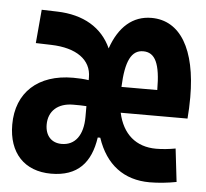

<svg xmlns="http://www.w3.org/2000/svg" viewBox="-44 -573 674 629"><g transform="rotate(5 293.0 -258.5)"><path d="M146 9.8C233.4 9.8 275.9 -38.1 288.1 -121.6H296.4C325.2 -35.2 385.3 9.8 470.2 9.8C498.5 9.8 530.8 6.3 558.1 1L545.4 -107.9C524.9 -104 501.5 -101.6 481.9 -101.6C415 -101.6 371.1 -140.1 356 -209H575.7C577.6 -230 578.6 -255.9 578.6 -279.3C578.6 -437 524.4 -527.3 429.7 -527.3C368.2 -527.3 323.2 -487.8 298.3 -415.5C268.6 -481.4 207 -518.6 119.6 -521L68.8 -522.5L59.1 -412.1L109.9 -410.6C193.4 -408.2 242.2 -373 242.2 -315.4V-306.2C226.6 -308.6 209 -309.6 190.9 -309.6C75.7 -309.6 5.4 -245.1 5.4 -139.6C5.4 -46.4 58.1 9.8 146 9.8ZM242.2 -186V-185.5C242.2 -125 216.3 -90.3 171.9 -90.3C138.7 -90.3 117.7 -112.8 117.7 -149.4C117.7 -193.8 148.4 -221.7 198.7 -221.7C214.4 -221.7 229.5 -221.7 242.2 -220.7V-186.5ZM351.1 -293.5C354.5 -379.4 373.5 -416 412.1 -416C451.7 -416 468.8 -379.9 468.8 -293.5Z"/></g></svg>

Font: Cascadia Code PL SemiBold
Style: Regular
Weight: 600
Monospace: yes
Designer: Aaron Bell
Foundry: Saja Typeworks
Version: Version 2404.023